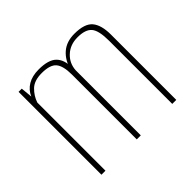

<svg xmlns="http://www.w3.org/2000/svg" viewBox="-123 -657 811 811"><g transform="rotate(-45 282.5 -251.0)"><path d="M64 0V-495H83L88 -443Q100 -471 126 -486.5Q152 -502 191 -502Q249 -502 273 -478Q297 -454 296 -408L286 -407Q298 -451 327.5 -476.5Q357 -502 404 -502Q465 -502 488 -474.5Q511 -447 511 -390V0H487V-377Q487 -438 468.5 -460Q450 -482 403 -482Q359 -482 330 -455Q301 -428 299 -388V0H275V-387Q275 -439 257 -460.5Q239 -482 189 -482Q144 -482 121 -459.5Q98 -437 88 -407V0Z"/></g></svg>

Font: Alumni Sans SC Thin
Style: Regular
Weight: 100
Designer: Robert E. Leuschke
Foundry: Robert E. Leuschke
Version: Version 1.018